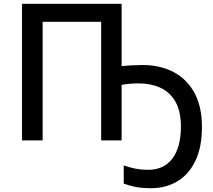

<svg xmlns="http://www.w3.org/2000/svg" viewBox="-20 -734 1116 1004"><path d="M616 -388Q640 -391 670.5 -392.5Q701 -394 726 -394Q817 -394 887 -357.5Q957 -321 996.5 -249Q1036 -177 1036 -70Q1036 36 1001.5 107.5Q967 179 907 214.5Q847 250 772 250Q723 250 691 244Q659 238 627 226V131Q658 142 689 148Q720 154 755 154Q837 154 881.5 95Q926 36 926 -71Q926 -153 897 -203Q868 -253 818 -275.5Q768 -298 704 -298Q684 -298 658.5 -296Q633 -294 616 -290V0H509V-620H203V0H95V-714H616Z"/></svg>

Font: Noto Sans Medium
Style: Regular
Weight: 500
Designer: Monotype Design Team
Foundry: Monotype Imaging Inc.
Version: Version 2.007